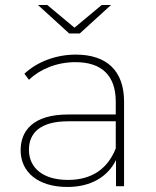

<svg xmlns="http://www.w3.org/2000/svg" viewBox="-20 -740 618 763"><path d="M297 -607 421 -720H384L276 -630L168 -720H131L255 -607ZM281 -523C202 -523 127 -494 77 -447L95 -423C139 -465 205 -493 280 -493C385 -493 440 -439 440 -336V-285H251C110 -285 62 -219 62 -143C62 -56 131 3 248 3C343 3 409 -39 441 -104V0H473V-336C473 -458 405 -523 281 -523ZM250 -25C153 -25 95 -71 95 -145C95 -210 138 -258 251 -258H440V-150C408 -70 346 -25 250 -25Z"/></svg>

Font: Talent ExtraLight
Style: Regular
Weight: 200
Designer: Mike Powis
Version: Version 1.001;hotconv 1.0.109;makeotfexe 2.5.65596